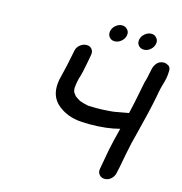

<svg xmlns="http://www.w3.org/2000/svg" viewBox="-123 -962 1026 1084"><g transform="rotate(15 390.0 -419.5)"><path d="M585 12Q566 12 554 -2Q545 -13 545 -27Q545 -32 546 -37L567 -153Q577 -202 598 -284Q523 -264 427 -264Q399 -264 371 -266Q296 -271 241 -314Q190 -354 190 -422Q190 -441 194 -463Q199 -486 215 -551Q225 -597 234 -644Q238 -664 255.5 -678Q273 -692 293 -692Q313 -692 324 -678Q332 -668 332 -654Q332 -649 331 -644L322 -595Q310 -531 304 -514Q298 -497 295 -480Q291 -462 290 -445L289 -441Q290 -422 295.5 -413.5Q301 -405 308 -397L312 -394Q324 -385 337 -378H338V-377Q367 -367 386 -364L387 -363H393Q409 -362 437 -362Q474 -362 509 -365L532 -367Q538 -367 546 -369Q570 -374 623 -383Q638 -446 650 -509L656 -540Q663 -579 670 -598L683 -660Q686 -673 696 -687Q712 -709 740 -709Q752 -709 766 -701Q780 -693 780 -672Q780 -651 776 -628Q772 -609 766 -589Q759 -565 754 -540L749 -512Q731 -420 697 -288Q679 -223 666 -154L651 -75Q647 -56 642.5 -36Q638 -16 622 -2Q606 12 585 12ZM498 -802Q494 -782 476.5 -767.5Q459 -753 439 -753Q419 -753 408 -767Q399 -778 399 -792Q399 -797 400 -802Q404 -822 421 -836.5Q438 -851 458 -851Q478 -851 490 -836Q499 -826 499 -812Q499 -807 498 -802ZM669 -799Q665 -779 648 -764.5Q631 -750 611 -750Q591 -750 579 -764Q570 -775 570 -789Q570 -794 571 -799Q575 -819 592.5 -833.5Q610 -848 630 -848Q650 -848 661 -833Q670 -823 670 -809Q670 -804 669 -799Z"/></g></svg>

Font: Bad Comic
Style: Italic
Weight: 400
Italic angle: -11°
Designer: GGBotNet
Foundry: GGBotNet
Version: 0.95